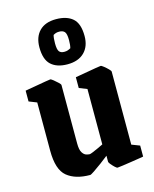

<svg xmlns="http://www.w3.org/2000/svg" viewBox="-112 -807 718 894"><g transform="rotate(-15 247.0 -360.0)"><path d="M211 11Q140 11 100 -22Q60 -55 60 -146V-379L22 -394V-446Q22 -446 39 -449Q56 -452 79.5 -456Q103 -460 122.5 -463.5Q142 -467 146 -467Q150 -467 160.5 -458.5Q171 -450 180.5 -441Q190 -432 190 -428V-147Q190 -116 198.5 -102.5Q207 -89 217.5 -86Q228 -83 234 -83Q237 -83 249.5 -88Q262 -93 277 -100Q292 -107 302 -112V-379L264 -394V-446Q264 -446 281.5 -449Q299 -452 322 -456Q345 -460 365 -463.5Q385 -467 389 -467Q393 -467 403.5 -458.5Q414 -450 423 -441Q432 -432 432 -428V-76L471 -61V-8Q471 -8 453.5 -5Q436 -2 412 1.5Q388 5 368 8Q348 11 343 11Q339 11 330.5 3Q322 -5 314.5 -14Q307 -23 307 -27V-56Q291 -43 270 -27.5Q249 -12 232 -0.5Q215 11 211 11ZM243 -514Q192 -514 164 -539.5Q136 -565 136 -624Q136 -674 164 -702.5Q192 -731 244 -731Q296 -731 324.5 -706Q353 -681 353 -621Q353 -571 324 -542.5Q295 -514 243 -514ZM243 -574Q253 -574 260 -576.5Q267 -579 274 -583Q278 -597 278 -622Q278 -652 269.5 -661.5Q261 -671 244 -671Q234 -671 228 -669Q222 -667 215 -663Q211 -649 211 -623Q211 -594 218.5 -584Q226 -574 243 -574Z"/></g></svg>

Font: Grenze Gotisch
Style: Bold
Weight: 700
Designer: Renata Polastri
Foundry: Omnibus-Type
Version: Version 1.001